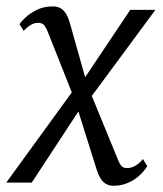

<svg xmlns="http://www.w3.org/2000/svg" viewBox="-23 -584 521 614"><path d="M340.5 10Q326 10 315.8 4Q305.5 -2 298.5 -13.2Q291.5 -24.5 287 -39L216.5 -263L248 -258.5L78.5 0H-3L228 -318L219.5 -256L130.5 -480.5Q125 -494.5 118.8 -502.8Q112.5 -511 98.5 -511Q85.5 -511 73 -502.8Q60.5 -494.5 53 -485L39.5 -506.5Q43 -513 56.8 -526.5Q70.5 -540 93.2 -551.8Q116 -563.5 146.5 -563.5Q161 -563.5 171 -557.5Q181 -551.5 188 -540.2Q195 -529 199.5 -513.5L259.5 -301L228.5 -306L393.5 -552.5H474L249 -248L257.5 -309L353.5 -75Q359.5 -59.5 365.5 -53Q371.5 -46.5 383.5 -46.5Q398 -46.5 411.8 -55.2Q425.5 -64 434 -75.5L448 -52.5Q436 -33.5 419.2 -19.5Q402.5 -5.5 382.5 2.2Q362.5 10 340.5 10Z"/></svg>

Font: Merriweather 24pt SemiCondensed Light
Style: Italic
Weight: 300
Width: 4
Italic angle: -7.8°
Designer: Eben Sorkin
Foundry: Eben Sorkin
Version: Version 2.101